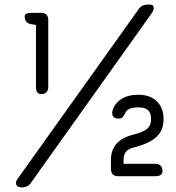

<svg xmlns="http://www.w3.org/2000/svg" viewBox="-20 -770 769 839"><path d="M625 -750H634.8Q649.4 -750 651.6 -738.8Q653.8 -727.5 642.1 -710.9L115.2 28.8Q101.6 48.8 76.2 48.8Q56.6 48.8 51.3 37.6Q45.9 26.4 58.1 9.8L585.9 -730Q599.6 -750 625 -750ZM120.1 -713.9H159.2Q190.9 -713.9 190.9 -682.1V-391.1Q190.9 -358.9 159.2 -358.9Q137.2 -358.9 137.2 -391.1V-661.1L117.2 -664.1Q87.9 -668.5 87.9 -699.2Q87.9 -713.9 120.1 -713.9ZM520 -54.2H658.2Q689.9 -54.2 689.9 -22Q689.9 0 658.2 0H497.1Q464.8 0 464.8 -32.2V-71.8Q464.8 -157.7 564 -182.1Q605 -192.4 622.6 -207Q640.1 -221.7 640.1 -249Q640.1 -276.4 627 -288.6Q613.8 -300.8 585 -300.8Q541 -300.8 528.8 -279.8Q524.4 -270.5 522.7 -267.3Q521 -264.2 517.1 -259.5Q513.2 -254.9 508.3 -253.4Q503.4 -252 496.1 -252Q481.9 -252 474.9 -261Q467.8 -270 471.2 -285.2Q480.5 -317.9 509.8 -336.9Q539.1 -356 585 -356Q635.3 -356 665 -327.4Q694.8 -298.8 694.8 -249Q694.8 -201.2 664.6 -172.4Q634.3 -143.6 568.8 -127Q540.5 -120.1 530.3 -106.7Q520 -93.3 520 -71.8Z"/></svg>

Font: Arcon Rounded-
Style: Regular
Weight: 400
Designer: M. Zarth
Foundry: martin zarth - visuelle & digitale kommunikation
Version: Version 1.110;PS 001.110;hotconv 1.0.70;makeotf.lib2.5.58329